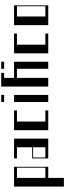

<svg xmlns="http://www.w3.org/2000/svg" viewBox="1038 -1862 1085 3202"><g transform="rotate(-90 1581.0 -261.5)"><path d="M70 -570H400V0H214.5V261H70ZM385 -48V-522H214.5V-48Z M540 -268H725.5V-522H540V-570H870V0H540ZM725.5 -48V-253H555V-48Z M1010 -570H1340V-522H1154.5V-48H1340V0H1010Z M1480 -570H1598.2V0H1480ZM1480 -784H1598.2V-736H1480Z M1738 -784H1966V-736H1882.5V-570H2152.2V0H2034V-522H1882.5V0H1738ZM2034 -784H2152.2V-736H2034Z M2292 -570H2622V-522H2436.5V-48H2622V0H2292Z M2762 -570H3092V0H2762ZM3077 -48V-522H2906.5V-48Z"/></g></svg>

Font: Facade Sud
Style: Regular
Weight: 100
Designer: Éléonore Fines
Foundry: Velvetyne Type Foundry
Version: Version 1.001;Glyphs 3.2 (3202)